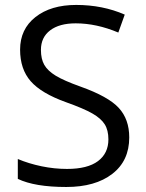

<svg xmlns="http://www.w3.org/2000/svg" viewBox="-20 -744 589 774"><path d="M501 -189.9Q501 -95.7 432.6 -43Q364.3 9.8 247.1 9.8Q120.1 9.8 51.8 -22.9V-103Q95.7 -84.5 147.5 -73.7Q199.2 -63 250 -63Q333 -63 375 -94.5Q417 -126 417 -182.1Q417 -219.2 402.1 -242.9Q387.2 -266.6 352.3 -286.6Q317.4 -306.6 246.1 -332Q146.5 -367.7 103.8 -416.5Q61 -465.3 61 -543.9Q61 -626.5 123 -675.3Q185.1 -724.1 287.1 -724.1Q393.6 -724.1 482.9 -685.1L457 -612.8Q368.7 -649.9 285.2 -649.9Q219.2 -649.9 182.1 -621.6Q145 -593.3 145 -543Q145 -505.9 158.7 -482.2Q172.4 -458.5 204.8 -438.7Q237.3 -418.9 304.2 -395Q416.5 -355 458.7 -309.1Q501 -263.2 501 -189.9Z"/></svg>

Font: f01722094
Style: Regular
Weight: 400
Foundry: Ascender Corporation
Version: Version 1.10